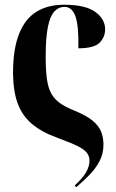

<svg xmlns="http://www.w3.org/2000/svg" viewBox="-20 -568 492 811"><path d="M35 -257Q35 -362 61 -426Q87 -490 135 -519Q183 -548 250 -548Q340 -548 382 -518Q424 -488 424 -444Q424 -411 400.5 -387.5Q377 -364 311 -364Q313 -460 298.5 -499.5Q284 -539 252 -539Q228 -539 210 -520Q192 -501 182.5 -455.5Q173 -410 173 -329Q173 -273 178 -235.5Q183 -198 196 -174Q209 -150 232.5 -133Q256 -116 294 -101Q345 -80 371.5 -58Q398 -36 407.5 -11Q417 14 417 43Q417 81 400.5 112.5Q384 144 357.5 171Q331 198 302 223L296 215Q330 184 344 159Q358 134 358 111Q358 92 347 77.5Q336 63 306.5 48.5Q277 34 222 14Q156 -10 115 -44.5Q74 -79 55 -130.5Q36 -182 35 -257Z"/></svg>

Font: Noto Serif Display Condensed
Style: Bold
Weight: 700
Width: 3
Designer: Monotype Design Team
Foundry: Monotype Imaging Inc.
Version: Version 2.009